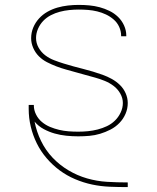

<svg xmlns="http://www.w3.org/2000/svg" viewBox="-20 -548 640 783"><path d="M500 215Q464 215 427.5 213.5Q391 212 355.5 204.5Q320 197 286 182.5Q252 168 223 146.5Q194 125 170 97Q146 69 130 36.5Q114 4 105.5 -31.5Q97 -67 97 -104V-120H118V-118Q118 -99 127 -81Q136 -63 151 -50.5Q166 -38 184 -30.5Q202 -23 221 -18.5Q240 -14 259.5 -12.5Q279 -11 299 -11Q319 -11 339 -13Q359 -15 378.5 -20Q398 -25 416 -33.5Q434 -42 448.5 -56Q463 -70 472 -89Q481 -108 481 -128Q481 -148 470.5 -166.5Q460 -185 443.5 -197.5Q427 -210 407.5 -218Q388 -226 368 -231.5Q348 -237 328 -242.5Q308 -248 288.5 -253.5Q269 -259 249 -264.5Q229 -270 209.5 -277.5Q190 -285 171.5 -294.5Q153 -304 138.5 -318.5Q124 -333 115.5 -352.5Q107 -372 107 -392Q107 -415 115.5 -435.5Q124 -456 139 -472.5Q154 -489 173.5 -500Q193 -511 214 -517Q235 -523 257 -525.5Q279 -528 301 -528Q323 -528 344.5 -526Q366 -524 386.5 -518.5Q407 -513 426.5 -503.5Q446 -494 461.5 -479Q477 -464 486 -444Q495 -424 495 -403V-400H474V-402Q474 -421 466 -438.5Q458 -456 443.5 -468.5Q429 -481 412 -489Q395 -497 376.5 -501.5Q358 -506 339 -507.5Q320 -509 301 -509Q282 -509 262.5 -507Q243 -505 224 -500Q205 -495 187.5 -486Q170 -477 156.5 -463Q143 -449 135 -430.5Q127 -412 127 -393Q127 -372 137.5 -353.5Q148 -335 164.5 -322.5Q181 -310 200.5 -302.5Q220 -295 239.5 -289Q259 -283 279 -277.5Q299 -272 319 -267Q339 -262 359 -256Q379 -250 398.5 -243Q418 -236 436 -226Q454 -216 469 -201.5Q484 -187 492.5 -167.5Q501 -148 501 -128Q501 -105 492 -84Q483 -63 467 -46.5Q451 -30 430.5 -19.5Q410 -9 388.5 -2.5Q367 4 344.5 6Q322 8 299 8Q275 8 250.5 5.5Q226 3 203 -3.5Q180 -10 158.5 -21.5Q137 -33 121 -52Q129 -11 147.5 27Q166 65 194.5 95Q223 125 259 146.5Q295 168 335 179.5Q375 191 416.5 193.5Q458 196 500 196H501V215Z"/></svg>

Font: Iosevka Thin Extended
Style: Regular
Weight: 100
Width: 7
Monospace: yes
Designer: Belleve Invis
Foundry: Belleve Invis
Version: Version 32.5.0; ttfautohint (v1.8.4)